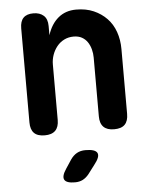

<svg xmlns="http://www.w3.org/2000/svg" viewBox="-55 -606 711 893"><g transform="rotate(-5 300.0 -160.0)"><path d="M204 -56Q204 -23 187.5 -6.5Q171 10 138 10Q104 10 88 -6.5Q72 -23 72 -56V-495Q72 -528 87.5 -544Q103 -560 134 -560Q164 -560 182 -544Q200 -528 200 -495V-452Q216 -503 250 -531.5Q284 -560 334 -560Q380 -560 415.5 -544.5Q451 -529 476.5 -502.5Q502 -476 515 -439Q528 -402 528 -359V-56Q528 -23 512 -6.5Q496 10 462 10Q429 10 412.5 -6.5Q396 -23 396 -56V-331Q396 -350 391 -369Q386 -388 376 -403Q366 -418 350 -427Q334 -436 311 -436Q287 -436 267 -426Q247 -416 233 -398.5Q219 -381 211.5 -359.5Q204 -338 204 -315ZM250 133Q263 114 280 104.5Q297 95 320 95Q366 95 375 113Q384 131 355 167L324 208Q311 224 295.5 232Q280 240 259 240Q219 240 210 223.5Q201 207 223 174Z"/></g></svg>

Font: Maple Mono
Style: Bold
Weight: 700
Monospace: yes
Designer: subframe7536
Version: Version 7.200